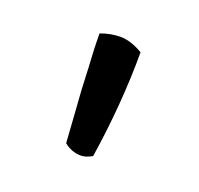

<svg xmlns="http://www.w3.org/2000/svg" viewBox="-57 -797 365 352"><g transform="rotate(20 125.0 -621.5)"><path d="M152.3 -513.7Q140.1 -506.8 130.9 -506.8Q112.3 -506.8 97.7 -519Q95.7 -549.8 94 -574.2Q92.3 -598.6 90.8 -620.1L88.9 -662.6Q86.4 -699.7 86.4 -729Q105.5 -736.3 125.2 -736.3Q145 -736.3 168.9 -722.2Q168.9 -621.6 152.3 -513.7Z"/></g></svg>

Font: Trykker
Style: Regular
Weight: 400
Designer: Magnus Gaarde
Foundry: Magnus Gaarde
Version: Version 1.001